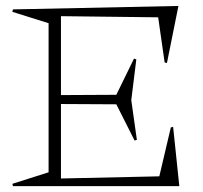

<svg xmlns="http://www.w3.org/2000/svg" viewBox="-20 -632 688 652"><path d="M22 -7.8 145 -46.9V-553.2L22 -591.8L23.9 -600.1L585.9 -611.8L546.9 -418L539.1 -419.9L517.1 -573.2L187 -577.1V-309.1L375 -310.1L435.1 -433.1L442.9 -430.2L425.8 -292L444.8 -157.2L437 -154.8L375 -277.8L187 -278.8V-25.9L521 -33.2L560.1 -199.2L567.9 -201.2L588.9 0H23.9Z"/></svg>

Font: Halibut Thin
Style: Regular
Weight: 250
Designer: Matteo Maggi
Foundry: Collletttivo
Version: Version 3.080 | FøM Fix